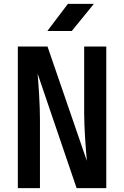

<svg xmlns="http://www.w3.org/2000/svg" viewBox="-20 -970 640 990"><path d="M350 -810 464 -950H330L224 -810ZM186 0V-357C186 -428 179 -532 174 -590L375 0H528V-730H414V-384C414 -314 422 -203 428 -140L225 -730H72V0Z"/></svg>

Font: Tekne LDO
Style: Bold
Weight: 700
Monospace: yes
Designer: Alessio Laiso, Mario Rullo, Paolo Rosset
Foundry: Alessio Laiso
Version: Version 1.000;hotconv 1.0.109;makeotfexe 2.5.65596